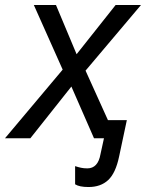

<svg xmlns="http://www.w3.org/2000/svg" viewBox="-57 -556 587 772"><path d="M-37 0 195 -276 79 -536H168L251 -338L408 -536H510L287 -272L377 -73H453L422 73Q408 140 378 168Q348 196 299 196Q262 196 245 185V112Q257 116 268.5 118.5Q280 121 294 121Q337 121 347 64L361 0H321L230 -208L65 0Z"/></svg>

Font: BC Sans
Style: Italic
Weight: 400
Italic angle: -12°
Designer: Monotype Design Team
Designer: Province of B.C.
Foundry: Monotype Imaging Inc.
Version: Version 2.000;GOOG;noto-source:20170915:90ef993387c0